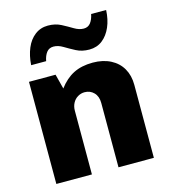

<svg xmlns="http://www.w3.org/2000/svg" viewBox="-111 -839 821 928"><g transform="rotate(-15 299.0 -375.0)"><path d="M56 0V-511H189L208 -437Q240 -480 280.5 -500.5Q321 -521 377 -521Q428 -521 466 -501.5Q504 -482 524 -447Q544 -412 544 -365V0H367V-322Q367 -355 348.5 -374Q330 -393 302 -393Q284 -393 268 -383.5Q252 -374 243 -357Q234 -340 234 -319V0ZM87 -586Q90 -633 105.5 -670Q121 -707 149 -728.5Q177 -750 214 -750Q251 -750 279.5 -735Q308 -720 332 -705.5Q356 -691 379 -691Q401 -691 413.5 -707.5Q426 -724 431 -750H506Q504 -703 488 -666Q472 -629 444.5 -607.5Q417 -586 379 -586Q342 -586 313.5 -601Q285 -616 261 -630.5Q237 -645 214 -645Q192 -645 179.5 -629Q167 -613 162 -586Z"/></g></svg>

Font: Chivo Medium ExtraBold
Style: Regular
Weight: 800
Version: Version 2.002